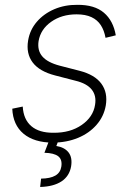

<svg xmlns="http://www.w3.org/2000/svg" viewBox="-20 -573 527 787"><path d="M454.6 -428.2 412.6 -418Q407.2 -448.2 393.3 -469.7Q379.4 -491.2 355 -502.7Q330.6 -514.2 293.9 -514.2Q232.9 -514.2 189.7 -483.6Q146.5 -453.1 138.2 -404.8Q132.3 -366.2 153.6 -341.6Q174.8 -316.9 225.1 -303.7L306.6 -282.7Q368.7 -266.6 395.5 -230Q422.4 -193.4 413.6 -140.6Q405.8 -95.7 375.7 -61.3Q345.7 -26.9 299.6 -7.8Q253.4 11.2 196.8 11.7Q119.6 11.2 76.4 -24.9Q33.2 -61 30.3 -127.4L73.2 -136.2Q76.2 -83.5 108.4 -55.9Q140.6 -28.3 199.7 -28.8Q268.1 -28.3 314.9 -60.8Q361.8 -93.3 369.6 -143.1Q376 -180.7 356 -205.8Q335.9 -231 289.1 -242.2L206.1 -263.7Q141.6 -280.3 114 -316.9Q86.4 -353.5 95.2 -406.7Q102.5 -450.7 130.9 -483.6Q159.2 -516.6 202.4 -535.2Q245.6 -553.7 297.4 -553.2Q367.2 -553.7 405.8 -521Q444.3 -488.3 454.6 -428.2ZM183.6 -2.9H221.7L210.9 25.4Q244.6 30.8 261 51.8Q277.3 72.8 271.5 108.9Q264.6 148.9 232.2 170.4Q199.7 191.9 144.5 193.4L148.4 159.2Q186 158.7 206.8 146.7Q227.5 134.8 231.4 109.9Q235.8 81.1 218.8 67.6Q201.7 54.2 162.1 53.2Z"/></svg>

Font: Inter Tight ExtraLight
Style: Italic
Weight: 250
Italic angle: -9.39999°
Designer: Rasmus Andersson
Foundry: rsms
Version: Version 3.004